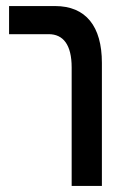

<svg xmlns="http://www.w3.org/2000/svg" viewBox="-20 -615 415 635"><path d="M217 0H317V-407C317 -528 264 -595 162 -595H10V-502H141C189 -502 217 -467 217 -392Z"/></svg>

Font: Noto Sans Hebrew ExtraCondensed Medium
Style: Regular
Weight: 500
Width: 2
Designer: Monotype Design Team
Foundry: Monotype Imaging Inc.
Version: Version 2.004